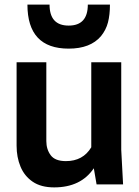

<svg xmlns="http://www.w3.org/2000/svg" viewBox="-20 -800 603 833"><path d="M215 13Q158 13 122 -11.5Q86 -36 69 -77Q52 -118 52 -168V-530H181V-188Q181 -152 200 -126.5Q219 -101 266 -101Q340 -101 376 -161V-530H506V-150L514 0H399L387 -70Q331 13 215 13ZM278 -589Q99 -589 99 -780H195Q195 -689 278 -689Q361 -689 361 -780H457Q457 -736 448.5 -703Q440 -670 418 -643Q372 -589 278 -589Z"/></svg>

Font: Tanohe Sans SemiBold
Style: Regular
Weight: 600
Designer: Village Type and Design LLC & Cristiano Sobral
Foundry: Cooper Hewitt Smithsonian Design Museum
Version: Version 1.00;September 29, 2021;FontCreator 13.0.0.2655 64-b